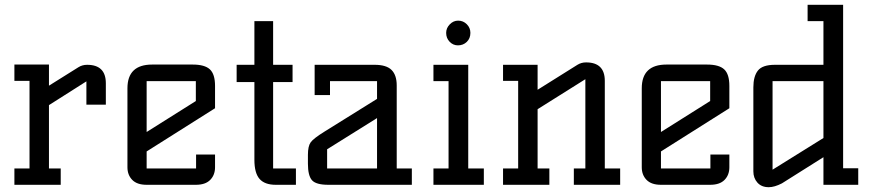

<svg xmlns="http://www.w3.org/2000/svg" viewBox="-20 -770 3636 800"><path d="M421 -334H340V-431L184 -332V-68H233V0H40V-68H103V-433H40V-501H184V-413L307 -490Q323 -500 343 -500Q421 -500 421 -423Z M591 -139V-68H797V-126H876V-73Q876 -41 856 -20.5Q836 0 796 0H591Q551 0 531 -20.5Q511 -41 511 -73V-402Q511 -501 614 -501H783Q833 -501 854.5 -481Q876 -461 876 -412V-319ZM591 -432V-220L796 -349V-432Z M1040 -682H1118V-500H1199V-428H1118V-68H1213V0H1129Q1083 0 1061.5 -24.5Q1040 -49 1040 -104V-428H966V-500H1040Z M1633 -68H1696V0H1348Q1297 0 1280 -19Q1263 -38 1263 -88V-125Q1263 -161 1274.5 -177Q1286 -193 1331 -221L1551 -358V-432H1355V-374H1291V-500H1541Q1590 -500 1611.5 -478.5Q1633 -457 1633 -414ZM1551 -68V-278L1343 -148V-68Z M1931 -500V-68H1996V0H1786V-68H1849V-432H1786V-500ZM1940 -633Q1940 -610 1925 -595.5Q1910 -581 1888 -581Q1868 -581 1853.5 -596Q1839 -611 1839 -633Q1839 -653 1854 -668.5Q1869 -684 1889 -684Q1910 -684 1925 -669Q1940 -654 1940 -633Z M2500 -68H2564V0H2371V-68H2419V-440L2220 -315V-68H2269V0H2076V-68H2139V-433H2076V-500H2220V-396L2386 -500Q2402 -510 2422 -510Q2500 -510 2500 -433Z M2734 -139V-68H2940V-126H3019V-73Q3019 -41 2999 -20.5Q2979 0 2939 0H2734Q2694 0 2674 -20.5Q2654 -41 2654 -73V-402Q2654 -501 2757 -501H2926Q2976 -501 2997.5 -481Q3019 -461 3019 -412V-319ZM2734 -432V-220L2939 -349V-432Z M3493 -69H3556V0H3411V-115L3238 -6Q3207 10 3183 10Q3153 10 3136 -9Q3119 -28 3119 -56V-406Q3119 -452 3138 -476Q3157 -500 3209 -500H3411V-682H3345V-750H3493ZM3411 -195V-432H3199V-63Z"/></svg>

Font: Kelly Slab
Style: Regular
Weight: 400
Designer: Denis Masharov
Foundry: Denis Masharov
Version: Version 1.001